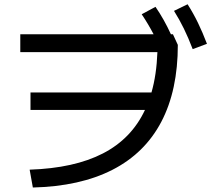

<svg xmlns="http://www.w3.org/2000/svg" viewBox="-20 -838 978 882"><path d="M646 -333H120.1V-413.1H675.8Q699.2 -494.1 703.1 -598.6H73.2V-680.7H685.5Q661.1 -727.5 630.9 -772.5L694.3 -806.6Q733.9 -749 765.1 -680.7H774.4L796.9 -631.8Q796.9 -423.3 721.2 -278.8Q645.5 -134.3 496.8 -58.1Q348.1 18.1 130.9 23.4L116.2 -58.6Q321.3 -65.4 452.6 -133.1Q584 -200.7 646 -333ZM779.3 -788.1 841.8 -818.4Q868.7 -775.9 889.6 -732.7Q910.6 -689.5 930.7 -636.7L865.2 -612.3Q845.2 -664.6 824.7 -706.5Q804.2 -748.5 779.3 -788.1Z"/></svg>

Font: Pretendard Medium
Style: Regular
Weight: 500
Designer: Base glyphs from Inter by Rasmus Andersson; Hangeul glyphs from Noto Sans CJK(Source Han Sans) by Jang Soo-young and Kan
Foundry: Kil Hyung-jin
Version: Version 1.309